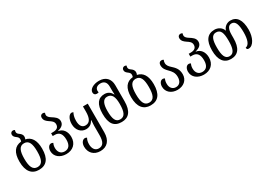

<svg xmlns="http://www.w3.org/2000/svg" viewBox="17 -1853 4455 3186"><g transform="rotate(-30 2245.0 -260.0)"><path d="M318 -541C326 -554 330 -569 330 -587C330 -630 304 -651 280 -669C259 -684 241 -699 241 -726C241 -736 243 -747 248 -760C240 -767 229 -772 214 -772C184 -772 163 -750 163 -720C163 -685 186 -666 210 -648C231 -633 249 -615 249 -587C249 -571 247 -556 241 -544C115 -532 50 -444 50 -269C50 -79 132 12 266 12C410 12 485 -79 485 -269C485 -433 423 -521 318 -541ZM268 -40C178 -40 144 -118 144 -269C144 -419 177 -496 267 -496C358 -496 391 -419 391 -269C391 -118 359 -40 268 -40Z M789 12C916 12 1002 -66 1002 -195C1002 -302 945 -376 860 -387V-391C945 -411 982 -452 982 -510C982 -577 926 -611 878 -642C844 -664 815 -686 815 -723C815 -735 817 -746 823 -759C814 -767 803 -772 787 -772C752 -772 734 -747 734 -718C734 -661 772 -633 811 -606C850 -580 889 -555 889 -504C889 -449 857 -415 778 -415H741V-361H779C865 -361 908 -307 908 -195C908 -90 864 -40 787 -40C716 -40 674 -91 673 -167C673 -204 679 -229 693 -258C680 -266 668 -270 656 -270C609 -270 581 -219 581 -163C581 -58 670 12 789 12Z M1305 252C1434 252 1513 167 1513 12V-536H1421V-439C1421 -314 1387 -241 1303 -241C1242 -241 1202 -284 1202 -386C1202 -458 1220 -502 1236 -531C1224 -538 1214 -541 1203 -541C1163 -541 1112 -481 1112 -376C1112 -257 1186 -181 1279 -181C1351 -181 1395 -219 1422 -270H1427C1423 -221 1421 -185 1421 -167V13C1421 134 1388 200 1304 200C1226 200 1194 132 1194 59C1194 12 1204 -25 1221 -53C1209 -61 1197 -65 1184 -65C1143 -65 1103 -19 1103 53C1103 167 1177 252 1305 252Z M1852 11C1986 11 2062 -74 2062 -266V-573C2062 -696 1988 -772 1862 -772C1758 -772 1672 -723 1672 -657C1672 -627 1690 -602 1726 -602C1739 -602 1751 -604 1763 -608C1760 -619 1759 -629 1759 -639C1759 -688 1797 -722 1862 -722C1929 -722 1971 -682 1971 -600V-551C1971 -522 1972 -480 1975 -448H1970C1943 -500 1901 -536 1830 -536C1708 -536 1641 -450 1641 -267C1641 -74 1708 11 1852 11ZM1851 -40C1767 -40 1735 -111 1735 -266C1735 -398 1767 -476 1847 -476C1941 -476 1971 -398 1971 -267C1971 -116 1940 -40 1851 -40Z M2457 -541C2465 -554 2469 -569 2469 -587C2469 -630 2443 -651 2419 -669C2398 -684 2380 -699 2380 -726C2380 -736 2382 -747 2387 -760C2379 -767 2368 -772 2353 -772C2323 -772 2302 -750 2302 -720C2302 -685 2325 -666 2349 -648C2370 -633 2388 -615 2388 -587C2388 -571 2386 -556 2380 -544C2254 -532 2189 -444 2189 -269C2189 -79 2271 12 2405 12C2549 12 2624 -79 2624 -269C2624 -433 2562 -521 2457 -541ZM2407 -40C2317 -40 2283 -118 2283 -269C2283 -419 2316 -496 2406 -496C2497 -496 2530 -419 2530 -269C2530 -118 2498 -40 2407 -40Z M2920 12C3037 12 3123 -58 3123 -173C3123 -280 3064 -329 3016 -374C2984 -404 2956 -433 2956 -481C2956 -502 2961 -522 2971 -535C2962 -543 2949 -548 2930 -548C2896 -548 2875 -523 2875 -484C2875 -415 2912 -379 2950 -340C2989 -300 3029 -258 3029 -175C3029 -92 2990 -40 2920 -40C2853 -40 2812 -91 2812 -164C2812 -203 2817 -228 2832 -258C2819 -266 2807 -270 2795 -270C2748 -270 2720 -219 2720 -163C2720 -58 2805 12 2920 12Z M3426 12C3553 12 3639 -66 3639 -195C3639 -302 3582 -376 3497 -387V-391C3582 -411 3619 -452 3619 -510C3619 -577 3563 -611 3515 -642C3481 -664 3452 -686 3452 -723C3452 -735 3454 -746 3460 -759C3451 -767 3440 -772 3424 -772C3389 -772 3371 -747 3371 -718C3371 -661 3409 -633 3448 -606C3487 -580 3526 -555 3526 -504C3526 -449 3494 -415 3415 -415H3378V-361H3416C3502 -361 3545 -307 3545 -195C3545 -90 3501 -40 3424 -40C3353 -40 3311 -91 3310 -167C3310 -204 3316 -229 3330 -258C3317 -266 3305 -270 3293 -270C3246 -270 3218 -219 3218 -163C3218 -58 3307 12 3426 12Z M3945 12C4083 12 4151 -80 4151 -269V-327C4151 -446 4182 -497 4245 -497C4323 -497 4346 -403 4346 -269C4346 -127 4313 -39 4247 -30C4247 -3 4257 9 4284 9C4377 9 4440 -124 4440 -265C4440 -454 4372 -548 4250 -548C4189 -548 4127 -510 4106 -442H4102C4081 -510 4011 -548 3946 -548C3808 -548 3740 -454 3740 -269C3740 -84 3813 12 3945 12ZM3947 -40C3864 -40 3834 -117 3834 -269C3834 -418 3863 -496 3946 -496C4037 -496 4060 -418 4060 -269C4060 -133 4036 -40 3947 -40Z"/></g></svg>

Font: Noto Serif Georgian SemiCondensed
Style: Regular
Weight: 400
Width: 4
Designer: Monotype Design Team, Akaki Razmadze
Foundry: Google LLC
Version: Version 2.003